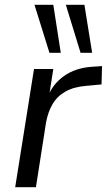

<svg xmlns="http://www.w3.org/2000/svg" viewBox="-20 -776 443 796"><path d="M43 0 121 -490H201L183 -375H178Q199 -428 245.5 -461Q292 -494 359 -499L403 -502L401 -426L337 -420Q286 -416 251.5 -396.5Q217 -377 198 -344.5Q179 -312 171 -269L129 0ZM314 -557 253 -756H330L362 -557ZM185 -557 123 -756H201L232 -557Z"/></svg>

Font: Nunito Sans 10pt
Style: Italic
Weight: 400
Italic angle: -9°
Designer: Vernon Adams
Foundry: Vernon Adams
Version: Version 3.101;gftools[0.9.27]